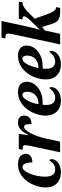

<svg xmlns="http://www.w3.org/2000/svg" viewBox="820 -1620 810 2489"><g transform="rotate(-90 1224.5 -375.0)"><path d="M232 10Q178 10 134.5 -12Q91 -34 65.5 -78Q40 -122 40 -189Q40 -245 59.5 -307Q79 -369 117 -423.5Q155 -478 211 -512Q267 -546 339 -546Q411 -546 443.5 -516Q476 -486 476 -445Q476 -413 450 -386.5Q424 -360 363 -360Q365 -413 350 -450.5Q335 -488 304 -488Q279 -488 256 -460Q233 -432 215.5 -387Q198 -342 188.5 -291Q179 -240 179 -194Q179 -131 202.5 -97.5Q226 -64 271 -64Q318 -64 346.5 -89Q375 -114 393 -144Q406 -131 406 -105Q406 -80 387.5 -53.5Q369 -27 330.5 -8.5Q292 10 232 10Z M578 -388Q582 -407 585 -423.5Q588 -440 588 -454Q588 -472 576 -478.5Q564 -485 546 -485H527L538 -536H735L716 -413H721Q753 -476 788.5 -511Q824 -546 879 -546Q925 -546 948 -525.5Q971 -505 971 -469Q971 -421 942.5 -396Q914 -371 861 -371Q863 -416 855 -441.5Q847 -467 825 -467Q805 -467 783 -442.5Q761 -418 740 -377Q719 -336 701 -283.5Q683 -231 671 -175L633 0H495Z M1162 10Q1110 10 1066.5 -11.5Q1023 -33 997 -77.5Q971 -122 971 -189Q971 -245 991 -307Q1011 -369 1050.5 -423.5Q1090 -478 1147.5 -512Q1205 -546 1280 -546Q1342 -546 1376 -516Q1410 -486 1410 -433Q1410 -378 1375.5 -331Q1341 -284 1281 -255.5Q1221 -227 1146 -227H1113Q1109 -205 1109 -180Q1109 -125 1132 -94.5Q1155 -64 1200 -64Q1243 -64 1277 -88.5Q1311 -113 1330 -143Q1340 -133 1340 -110Q1340 -84 1321 -56.5Q1302 -29 1262.5 -9.5Q1223 10 1162 10ZM1127 -281Q1170 -281 1205 -299Q1240 -317 1260 -350.5Q1280 -384 1280 -428Q1280 -456 1269.5 -472.5Q1259 -489 1241 -489Q1213 -489 1188 -457.5Q1163 -426 1145 -378Q1127 -330 1119 -281Z M1631 10Q1579 10 1535.5 -11.5Q1492 -33 1466 -77.5Q1440 -122 1440 -189Q1440 -245 1460 -307Q1480 -369 1519.5 -423.5Q1559 -478 1616.5 -512Q1674 -546 1749 -546Q1811 -546 1845 -516Q1879 -486 1879 -433Q1879 -378 1844.5 -331Q1810 -284 1750 -255.5Q1690 -227 1615 -227H1582Q1578 -205 1578 -180Q1578 -125 1601 -94.5Q1624 -64 1669 -64Q1712 -64 1746 -88.5Q1780 -113 1799 -143Q1809 -133 1809 -110Q1809 -84 1790 -56.5Q1771 -29 1731.5 -9.5Q1692 10 1631 10ZM1596 -281Q1639 -281 1674 -299Q1709 -317 1729 -350.5Q1749 -384 1749 -428Q1749 -456 1738.5 -472.5Q1728 -489 1710 -489Q1682 -489 1657 -457.5Q1632 -426 1614 -378Q1596 -330 1588 -281Z M2315 1Q2253 1 2216.5 -21Q2180 -43 2164 -94L2120 -234L2074 -198L2031 0H1894L2027 -621Q2030 -636 2032 -650.5Q2034 -665 2034 -672Q2034 -696 2024.5 -702.5Q2015 -709 1992 -709H1971L1980 -760H2198L2134 -467Q2125 -429 2119.5 -403.5Q2114 -378 2109.5 -358Q2105 -338 2099 -316.5Q2093 -295 2084 -263L2213 -395Q2242 -428 2250 -442.5Q2258 -457 2258 -467Q2258 -488 2217 -488L2227 -536H2449L2439 -488Q2406 -488 2369.5 -464Q2333 -440 2284 -388L2227 -329L2289 -157Q2306 -112 2322 -89Q2338 -66 2352.5 -58Q2367 -50 2378 -50L2367 1Z"/></g></svg>

Font: Noto Serif Condensed
Style: Bold Italic
Weight: 700
Width: 3
Italic angle: -12°
Designer: Monotype Design Team
Foundry: Monotype Imaging Inc.
Version: Version 2.014